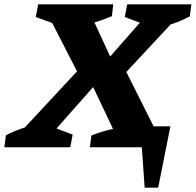

<svg xmlns="http://www.w3.org/2000/svg" viewBox="-65 -675 897 880"><path d="M-45 0 -38 -55Q-17 -66 5 -75Q27 -84 49 -91L288 -348L174 -570L99 -597L110 -655H454L448 -601Q409 -584 368 -572L440 -416L576 -571L507 -597L518 -655H812L805 -600Q762 -577 717 -563L514 -345L639 -96H716L660 185H598L585 0H347L354 -54Q379 -64 403.5 -71.5Q428 -79 453 -84L362 -276L194 -86L268 -58L257 0Z"/></svg>

Font: Piazzolla SC
Style: Bold Italic
Weight: 700
Italic angle: -11.3°
Designer: Juan Pablo del Peral
Foundry: Huerta Tipografica
Version: Version 1.330